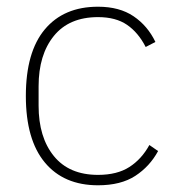

<svg xmlns="http://www.w3.org/2000/svg" viewBox="-20 -540 531 572"><path d="M272 12Q170 12 113.5 -56Q57 -124 57 -254Q57 -385 113.5 -452.5Q170 -520 272 -520Q336 -520 378 -491.5Q420 -463 443 -415L414 -400Q392 -443 358.5 -466Q325 -489 272 -489Q186 -489 140.5 -433Q95 -377 95 -283V-225Q95 -131 140.5 -75Q186 -19 272 -19Q329 -19 365.5 -42.5Q402 -66 425 -108L451 -90Q426 -44 383 -16Q340 12 272 12Z"/></svg>

Font: IBM Plex Sans KR ExtraLight
Style: Regular
Weight: 200
Designer: Mike Abbink; Paul van der Laan; Pieter van Rosmalen; Wujin Sim; Chorong Kim; Dohee Lee;
Foundry: Sandoll Inc.
Version: Version 1.001